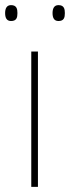

<svg xmlns="http://www.w3.org/2000/svg" viewBox="-32 -729 273 749"><path d="M-12 -678C-12 -661 -7 -647 11 -647C33 -647 36 -661 36 -678C36 -694 33 -709 11 -709C-7 -709 -12 -694 -12 -678ZM173 -678C173 -661 178 -647 196 -647C218 -647 221 -661 221 -678C221 -694 218 -709 196 -709C178 -709 173 -694 173 -678ZM116 0V-528H90V0Z"/></svg>

Font: Noto Sans Syriac Eastern Thin
Style: Regular
Weight: 100
Designer: Patrick Giasson and the Monotype Design Team
Foundry: Monotype Imaging Inc.
Version: Version 3.001